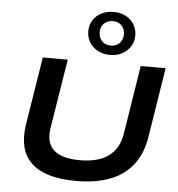

<svg xmlns="http://www.w3.org/2000/svg" viewBox="-64 -1072 1061 1143"><g transform="rotate(5 466.0 -501.0)"><path d="M433 10Q335 10 268 -11Q201 -32 161.5 -71.5Q122 -111 109 -167Q96 -223 106 -293L172 -705H321L254 -288Q241 -201 289 -158Q337 -115 444 -115Q556 -115 617 -161Q678 -207 692 -295L757 -705H906L840 -291Q824 -188 771.5 -121Q719 -54 634 -22Q549 10 433 10ZM568 -755Q528 -755 496 -772Q464 -789 446 -818.5Q428 -848 428 -884Q428 -921 446 -950Q464 -979 496 -995.5Q528 -1012 568 -1012Q610 -1012 641.5 -995.5Q673 -979 691 -949.5Q709 -920 709 -884Q709 -847 691 -818Q673 -789 641.5 -772Q610 -755 568 -755ZM568 -811Q602 -811 621.5 -832Q641 -853 641 -885Q641 -916 621.5 -936.5Q602 -957 569 -957Q536 -957 516 -936.5Q496 -916 496 -885Q496 -853 515.5 -832Q535 -811 568 -811Z"/></g></svg>

Font: Nunito Sans 10pt Expanded
Style: Bold Italic
Weight: 700
Width: 7
Italic angle: -9°
Designer: Vernon Adams
Foundry: Vernon Adams
Version: Version 3.101;gftools[0.9.27]